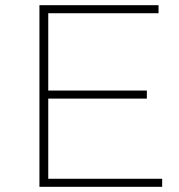

<svg xmlns="http://www.w3.org/2000/svg" viewBox="-20 -720 688 740"><path d="M132 0V-700H591V-669H166V-371H546V-340H166V-31H605V0Z"/></svg>

Font: Montserrat ExtraLight
Style: Regular
Weight: 200
Designer: Julieta Ulanovsky
Foundry: Julieta Ulanovsky
Version: Version 9.000; ttfautohint (v1.8.4.7-5d5b)